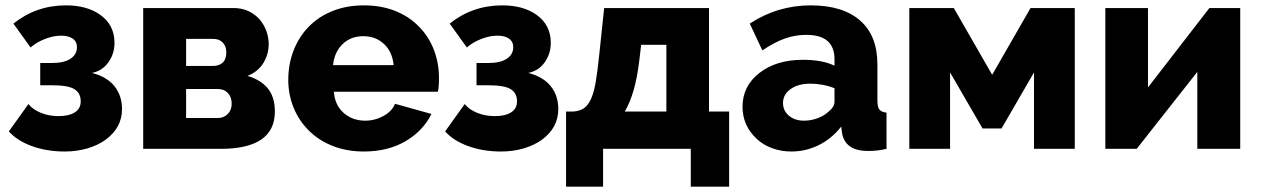

<svg xmlns="http://www.w3.org/2000/svg" viewBox="-20 -555 4702 716"><path d="M208 -422Q235 -422 251 -411Q267 -400 267 -379Q267 -352 243 -336Q219 -320 173 -320H130V-237H175Q234 -237 257.5 -222.5Q281 -208 281 -177Q281 -150 259 -136Q237 -122 198 -122Q163 -122 133 -134Q103 -146 86 -167L13 -65Q44 -30 99.5 -10Q155 10 221 10Q266 10 305.5 -1.5Q345 -13 374 -34Q435 -79 435 -148Q435 -199 406.5 -234Q378 -269 323 -283Q362 -291 384.5 -323Q407 -355 407 -395Q407 -463 352 -501Q303 -535 226 -535Q115 -535 30 -467L94 -378Q117 -398 148.5 -410Q180 -422 208 -422Z M514 0H803Q1005 0 1005 -139Q1005 -193 979 -225Q953 -257 903 -272Q943 -288 962.5 -320.5Q982 -353 982 -391Q982 -417 972.5 -441.5Q963 -466 946 -485Q908 -525 851 -525H514ZM674 -410H775Q798 -410 811 -396Q824 -382 824 -360Q824 -334 810.5 -321.5Q797 -309 773 -309H674ZM674 -223H793Q816 -223 830 -208Q844 -193 844 -168Q844 -145 829.5 -130Q815 -115 793 -115H674Z M1589 -130 1453 -168Q1442 -140 1410 -122.5Q1378 -105 1342 -105Q1295 -105 1262 -133.5Q1229 -162 1225 -213H1613Q1617 -230 1617 -264Q1617 -319 1598.5 -368Q1580 -417 1544 -454Q1507 -493 1454.5 -514Q1402 -535 1337 -535Q1272 -535 1219 -513.5Q1166 -492 1129 -453Q1093 -415 1074 -364.5Q1055 -314 1055 -257Q1055 -203 1074.5 -154.5Q1094 -106 1130 -70Q1167 -32 1220 -11Q1273 10 1337 10Q1426 10 1491.5 -28Q1557 -66 1589 -130ZM1335 -420Q1381 -420 1412 -391Q1443 -362 1448 -312H1222Q1227 -361 1257.5 -390.5Q1288 -420 1335 -420Z M1835 -422Q1862 -422 1878 -411Q1894 -400 1894 -379Q1894 -352 1870 -336Q1846 -320 1800 -320H1757V-237H1802Q1861 -237 1884.5 -222.5Q1908 -208 1908 -177Q1908 -150 1886 -136Q1864 -122 1825 -122Q1790 -122 1760 -134Q1730 -146 1713 -167L1640 -65Q1671 -30 1726.5 -10Q1782 10 1848 10Q1893 10 1932.5 -1.5Q1972 -13 2001 -34Q2062 -79 2062 -148Q2062 -199 2033.5 -234Q2005 -269 1950 -283Q1989 -291 2011.5 -323Q2034 -355 2034 -395Q2034 -463 1979 -501Q1930 -535 1853 -535Q1742 -535 1657 -467L1721 -378Q1744 -398 1775.5 -410Q1807 -422 1835 -422Z M2229 141V0H2556V141H2699V-139H2624V-525H2233L2215 -354Q2208 -285 2201 -246Q2194 -207 2183 -184Q2172 -161 2157 -151Q2142 -141 2118 -139H2091V141ZM2364 -329 2371 -388H2465V-139H2310Q2330 -174 2343 -219Q2356 -264 2364 -329Z M3117 -83 3120 -59Q3132 8 3217 8Q3254 8 3286 0V-135Q3267 -137 3259.5 -146.5Q3252 -156 3252 -180V-315Q3252 -422 3187.5 -478.5Q3123 -535 3003 -535Q2880 -535 2776 -467L2823 -367Q2867 -397 2906 -411Q2945 -425 2987 -425Q3092 -425 3092 -334V-310Q3047 -332 2974 -332Q2875 -332 2812 -283Q2749 -234 2749 -157Q2749 -87 2801 -38Q2825 -15 2859 -2.5Q2893 10 2931 10Q2985 10 3033.5 -14Q3082 -38 3117 -83ZM2900 -171Q2900 -203 2928.5 -223Q2957 -243 3001 -243Q3049 -243 3092 -226V-176Q3092 -156 3069 -138Q3053 -123 3028.5 -114Q3004 -105 2978 -105Q2944 -105 2922 -123.5Q2900 -142 2900 -171Z M3371 -525V0H3523V-285L3644 -76H3715L3836 -285V0H3988V-525H3823L3680 -276L3537 -525Z M4102 -525V0H4219L4445 -287V0H4605V-525H4490L4261 -229V-525Z"/></svg>

Font: RT Raleway ExtraBold
Style: Regular
Weight: 400
Designer: Matt McInerney, Pablo Impallari, Rodrigo Fuenzalida — Edited by Milan Moffatt in April 2016
Foundry: Matt McInerney, Pablo Impallari, Rodrigo Fuenzalida — Edited by Milan Moffatt in April 2016
Version: Version 3.001